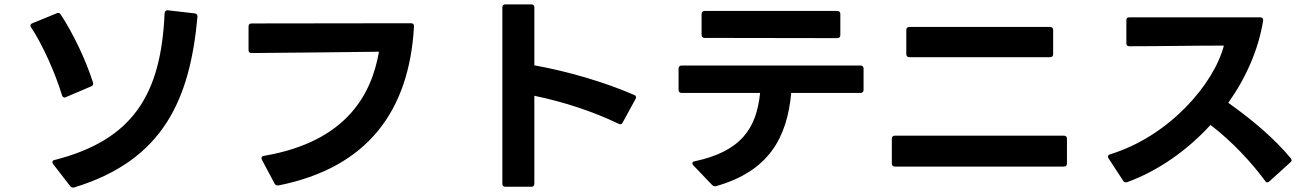

<svg xmlns="http://www.w3.org/2000/svg" viewBox="-20 -808 5990 876"><path d="M404 -432C373 -532 313 -657 257 -742C254 -747 250 -749 245 -749C243 -749 241 -749 238 -747L128 -702C122 -700 119 -696 119 -692C119 -689 120 -686 122 -683C175 -603 232 -475 263 -373C265 -367 269 -363 275 -363C277 -363 279 -364 281 -365L396 -414C402 -416 405 -421 405 -426C405 -428 405 -430 404 -432ZM219 -68C219 -66 220 -63 222 -60L300 41C304 45 308 48 313 48L319 47C729 -78 847 -360 881 -732C881 -741 877 -746 868 -747L746 -761C737 -762 732 -757 731 -748C715 -376 586 -169 229 -78C222 -77 219 -73 219 -68Z M1247 38H1251C1656 -43 1847 -300 1869 -688C1869 -697 1865 -702 1855 -702L1128 -701C1118 -701 1114 -696 1114 -687V-580C1114 -571 1118 -566 1127 -566C1297 -567 1526 -570 1709 -572C1676 -381 1564 -162 1185 -97C1177 -96 1173 -92 1173 -87C1173 -84 1174 -82 1175 -79L1233 30C1236 36 1241 38 1247 38Z M2418 30V-371C2549 -344 2685 -300 2803 -243C2811 -239 2817 -241 2821 -249L2880 -357C2881 -359 2882 -362 2882 -364C2882 -369 2879 -373 2873 -375C2740 -433 2572 -482 2418 -510V-774C2418 -784 2413 -788 2404 -788H2286C2277 -788 2272 -784 2272 -774V30C2272 40 2277 44 2286 44H2404C2413 44 2418 40 2418 30Z M3920 -398V-495C3920 -504 3915 -509 3906 -509H3090C3081 -509 3076 -504 3076 -495V-398C3076 -389 3081 -384 3090 -384H3448C3431 -219 3359 -117 3149 -72C3142 -71 3139 -67 3139 -63C3139 -60 3140 -57 3143 -54L3229 36C3233 40 3237 42 3242 42C3244 42 3246 42 3248 41C3487 -27 3571 -179 3590 -384H3906C3915 -384 3920 -389 3920 -398ZM3181 -744V-649C3181 -640 3186 -635 3195 -635L3800 -634C3809 -634 3814 -639 3814 -648V-744C3814 -753 3809 -758 3800 -758H3195C3186 -758 3181 -753 3181 -744Z M4063 -48H4834C4843 -48 4848 -53 4848 -62V-175C4848 -184 4843 -189 4834 -189H4063C4054 -189 4049 -184 4049 -175V-62C4049 -53 4054 -48 4063 -48ZM4115 -671V-561C4115 -552 4120 -547 4129 -547H4771C4780 -547 4785 -552 4785 -561V-671C4785 -680 4780 -685 4771 -685H4129C4120 -685 4115 -680 4115 -671Z M5116 24 5123 23C5263 -28 5396 -121 5503 -238C5602 -162 5689 -68 5752 17C5755 22 5758 24 5762 24C5765 24 5768 22 5771 20L5867 -67C5871 -70 5873 -73 5873 -77C5873 -80 5871 -83 5869 -86C5796 -174 5698 -258 5584 -339C5665 -453 5722 -582 5743 -714C5744 -724 5739 -729 5730 -729H5133C5123 -729 5119 -725 5119 -715V-611C5119 -602 5123 -597 5133 -597C5275 -597 5422 -600 5564 -600C5518 -423 5313 -186 5045 -104C5038 -102 5035 -98 5035 -93C5035 -91 5036 -88 5038 -85L5104 16C5107 21 5111 24 5116 24Z"/></svg>

Font: LINE Seed JP_OTF Bold
Style: Regular
Weight: 700
Designer: LINE & Fontrix & Fontworks
Version: Version 1.009